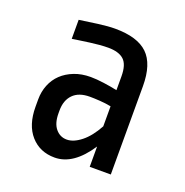

<svg xmlns="http://www.w3.org/2000/svg" viewBox="-99 -590 667 693"><g transform="rotate(20 234.5 -244.0)"><path d="M394 0H313V-78Q254 12 182 12Q125 12 90 -27.5Q55 -67 55 -137V-165Q55 -195 65.5 -221Q76 -247 95.5 -265.5Q115 -284 143 -295Q171 -306 206 -306Q228 -306 257 -302Q286 -298 309 -293V-346Q309 -391 289.5 -409Q270 -427 229 -427Q214 -427 196 -425.5Q178 -424 160 -421.5Q142 -419 124.5 -416.5Q107 -414 94 -412V-485Q127 -490 165 -495Q203 -500 229 -500Q315 -500 354.5 -462Q394 -424 394 -339ZM201 -64Q227 -64 256 -87Q285 -110 309 -154V-231Q289 -235 266 -236.5Q243 -238 227 -238Q185 -238 163 -215.5Q141 -193 141 -154V-143Q141 -105 158 -84.5Q175 -64 201 -64Z"/></g></svg>

Font: Ropa Sans
Style: Regular
Weight: 400
Designer: Botio Nikoltchev
Foundry: Botjo Nikoltchev
Version: Version 1.002